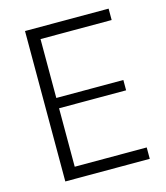

<svg xmlns="http://www.w3.org/2000/svg" viewBox="-106 -782 746 863"><g transform="rotate(-15 267.0 -350.0)"><path d="M135 -53H484V0H91V-700H480V-647H135L149 -689V-350L135 -373H461V-325H135L149 -348V-11Z"/></g></svg>

Font: Pathway Extreme 8pt Thin 12pt Thin
Style: Regular
Weight: 250
Version: Version 1.001;gftools[0.9.26]